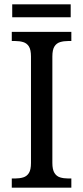

<svg xmlns="http://www.w3.org/2000/svg" viewBox="-20 -860 381 880"><path d="M34 0V-42H50Q70 -42 86.5 -47Q103 -52 112.5 -67Q122 -82 122 -113V-601Q122 -632 112.5 -647Q103 -662 86.5 -667Q70 -672 50 -672H34V-714H307V-672H292Q272 -672 255.5 -667Q239 -662 229.5 -647Q220 -632 220 -601V-113Q220 -83 229.5 -67.5Q239 -52 255.5 -47Q272 -42 292 -42H307V0ZM36 -781V-840H304V-781Z"/></svg>

Font: Noto Serif Khmer SemiCondensed
Style: Regular
Weight: 400
Width: 4
Designer: Danh Hong and the Monotype Design Team
Foundry: Monotype Imaging Inc.
Version: Version 2.004